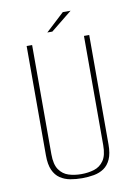

<svg xmlns="http://www.w3.org/2000/svg" viewBox="-83 -762 583 828"><g transform="rotate(-10 209.0 -348.0)"><path d="M209 12Q182 12 157.5 7.5Q133 3 113.5 -10Q94 -23 83 -47.5Q72 -72 72 -112V-591H96V-113Q96 -68 112 -45Q128 -22 153.5 -14Q179 -6 209 -6Q239 -6 265 -14Q291 -22 307 -45Q323 -68 323 -113V-591H346V-112Q346 -72 335 -47.5Q324 -23 305 -10Q286 3 261 7.5Q236 12 209 12ZM170 -633 251 -708H285L192 -633Z"/></g></svg>

Font: Alumni Sans SC Thin
Style: Regular
Weight: 100
Designer: Robert E. Leuschke
Foundry: Robert E. Leuschke
Version: Version 1.018